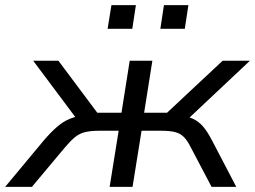

<svg xmlns="http://www.w3.org/2000/svg" viewBox="-55 -726 991 746"><path d="M-35 0 114 -179Q143 -213 167 -233.5Q191 -254 216.5 -264.5Q242 -275 276 -278L252 -252L74 -490H172L323 -288H417L449 -490H537L505 -288H594L810 -490H916L663 -252L639 -277Q671 -275 693.5 -265Q716 -255 733.5 -235Q751 -215 770 -178L863 0H767L686 -154Q673 -180 659 -194Q645 -208 624.5 -213Q604 -218 570 -218H495L460 0H371L406 -218H332Q299 -218 277 -213Q255 -208 237.5 -194Q220 -180 198 -154L69 0ZM568 -614 582 -706H677L663 -614ZM363 -614 378 -706H473L459 -614Z"/></svg>

Font: Nunito Sans 10pt SemiExpanded
Style: Italic
Weight: 400
Width: 6
Italic angle: -9°
Designer: Vernon Adams
Foundry: Vernon Adams
Version: Version 3.101;gftools[0.9.27]